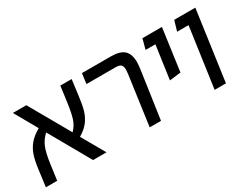

<svg xmlns="http://www.w3.org/2000/svg" viewBox="-62 -952 1715 1339"><g transform="rotate(-30 796.0 -282.0)"><path d="M394 -186 500 0H392L205 -330Q168 -297 150 -253.5Q132 -210 121 -131L103 0H12L30 -137Q38 -200 52.5 -243Q67 -286 96 -320Q125 -354 175 -382L72 -564H180L365 -239Q397 -271 411.5 -314Q426 -357 437 -439L454 -564H545L528 -433Q520 -368 507.5 -326Q495 -284 468.5 -249Q442 -214 394 -186Z M903 -395Q906 -418 906 -433Q906 -459 894 -470.5Q882 -482 850 -482H617L628 -564H859Q935 -564 967 -533.5Q999 -503 999 -440Q999 -418 994 -381L939 0H848Z M1172 -482H1093L1115 -564H1272L1225 -224L1134 -213Z M1439 -482H1347L1371 -564H1541L1462 0H1371Z"/></g></svg>

Font: FiraGO
Style: Italic
Weight: 400
Italic angle: -8°
Designer: bBox Type GmbH
Foundry: bBox Type GmbH
Version: Version 1.001